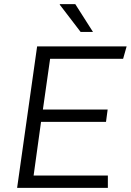

<svg xmlns="http://www.w3.org/2000/svg" viewBox="-20 -911 634 931"><path d="M63 0 160 -686H594L577 -626H223L188 -380H502L494 -320H179L143 -60H503V0ZM371 -756 270 -888V-891H345L431 -756Z"/></svg>

Font: Chivo Medium ExtraLight
Style: Italic
Weight: 250
Italic angle: -8.05°
Version: Version 2.002